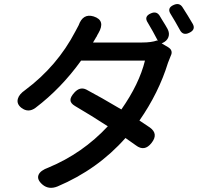

<svg xmlns="http://www.w3.org/2000/svg" viewBox="-20 -856 964 935"><path d="M187 43Q158 18 168 -5Q177 -26 216 -40Q382 -109 505 -241Q425 -293 345 -340Q323 -353 323 -369Q323 -384 342 -405Q369 -435 400 -420Q470 -383 571 -323Q658 -447 686 -561H530H375Q278 -426 153 -331Q118 -305 84 -331Q60 -350 67 -375Q73 -397 102 -417Q259 -534 347 -703Q352 -711 363 -733Q384 -792 436 -776Q496 -757 459 -694Q455 -688 450 -677Q446 -672 445 -669L433 -649H671Q718 -649 745 -659L749 -657Q723 -707 700 -745Q679 -776 715 -791Q742 -803 757 -780Q761 -774 769 -760Q788 -730 796 -715Q807 -694 800 -675Q793 -656 770 -646L767 -645L799 -626Q825 -610 811 -583Q806 -572 798 -550Q753 -404 659 -269Q665 -265 677 -257Q699 -242 710 -235Q753 -204 718 -160Q684 -116 642 -148Q618 -165 591 -184Q456 -31 260 52Q218 69 187 43ZM855 -712Q841 -738 833 -751Q819 -775 812 -786Q791 -817 826 -832Q853 -844 868 -822Q894 -782 919 -739Q934 -711 901 -696Q870 -681 855 -712Z"/></svg>

Font: GenSenRounded JP M
Style: Regular
Weight: 500
Version: Version 1.501;PS 1;hotconv 16.6.51;makeotf.lib2.5.65220